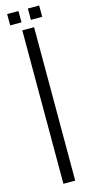

<svg xmlns="http://www.w3.org/2000/svg" viewBox="-138 -933 465 967"><g transform="rotate(-15 95.0 -449.5)"><path d="M64 0V-800H125.5V0ZM119.5 -840V-899H178.5V-840ZM11.5 -840V-899H70.5V-840Z"/></g></svg>

Font: Big Shoulders Stencil Text Thin Light
Style: Regular
Weight: 300
Version: Version 2.001